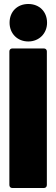

<svg xmlns="http://www.w3.org/2000/svg" viewBox="-20 -943 283 963"><path d="M122 -735C176 -735 216 -775 216 -829C216 -885 177 -923 122 -923C67 -923 28 -885 28 -829C28 -775 67 -735 122 -735ZM42 0H200C209 0 215 -6 215 -15V-685C215 -694 209 -700 200 -700H42C33 -700 27 -694 27 -685V-15C27 -6 33 0 42 0Z"/></svg>

Font: Barlow Semi Condensed Black
Style: Regular
Weight: 900
Width: 4
Designer: Jeremy Tribby
Foundry: Tribby Type
Version: Version 1.408;PS 001.408;hotconv 1.0.88;makeotf.lib2.5.64775